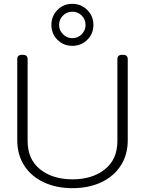

<svg xmlns="http://www.w3.org/2000/svg" viewBox="-20 -966 756 1001"><path d="M248 -836Q248 -882 279.5 -914Q311 -946 357 -946Q403 -946 435 -914Q467 -882 467 -836Q467 -790 435 -758.5Q403 -727 357 -727Q311 -727 279.5 -758.5Q248 -790 248 -836ZM426 -836Q426 -865 406 -885Q386 -905 357 -905Q329 -905 308.5 -885Q288 -865 288 -836Q288 -808 308.5 -787.5Q329 -767 357 -767Q386 -767 406 -787.5Q426 -808 426 -836ZM70 -235V-657Q70 -680 93 -680H101Q124 -680 124 -657V-231Q124 -135 189.5 -83Q255 -31 358 -31Q461 -31 526.5 -83Q592 -135 592 -231V-657Q592 -680 615 -680H623Q646 -680 646 -657V-235Q646 -159 609.5 -102.5Q573 -46 507.5 -15.5Q442 15 358 15Q274 15 208.5 -15.5Q143 -46 106.5 -102.5Q70 -159 70 -235Z"/></svg>

Font: Mitr ExtraLight
Style: Regular
Weight: 275
Designer: Thanarat Vachiruckul
Foundry: Cadson Demak Co.,Ltd.
Version: Version 1.001